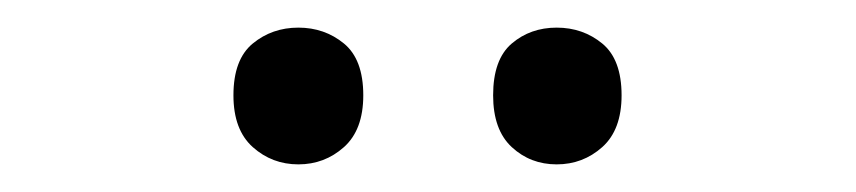

<svg xmlns="http://www.w3.org/2000/svg" viewBox="-20 -750 620 139"><path d="M149 -681Q149 -707 163 -718.5Q177 -730 196 -730Q215 -730 229 -718.5Q243 -707 243 -681Q243 -656 229 -643.5Q215 -631 196 -631Q177 -631 163 -643.5Q149 -656 149 -681ZM337 -681Q337 -707 350.5 -718.5Q364 -730 383 -730Q402 -730 416 -718.5Q430 -707 430 -681Q430 -656 416 -643.5Q402 -631 383 -631Q364 -631 350.5 -643.5Q337 -656 337 -681Z"/></svg>

Font: Noto Sans Sundanese
Style: Regular
Weight: 400
Designer: Monotype Design Team (Regular), Sérgio L. Martins (other weights)
Foundry: Monotype Imaging Inc.
Version: Version 2.003